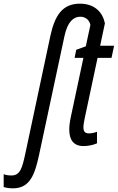

<svg xmlns="http://www.w3.org/2000/svg" viewBox="-151 -785 641 1045"><path d="M-80 240C13 240 39 162 61 61L200 -589C217 -669 251 -694 286 -694C318 -694 337 -672 341 -649L316 -533L264 -514L255 -470H303L235 -151C229 -123 226 -99 226 -80C226 -24 249 10 304 10C326 10 355 5 377 -5V-68C363 -62 345 -59 333 -59C311 -59 303 -70 303 -93C303 -106 307 -126 311 -146L380 -470H456L470 -536H394L420 -658C409 -713 369 -765 284 -765C188 -765 147 -700 123 -589L-14 55C-30 128 -41 170 -88 170C-103 170 -120 168 -131 163V233C-115 238 -99 240 -80 240Z"/></svg>

Font: Noto Sans ExtraCondensed
Style: Italic
Weight: 400
Width: 2
Italic angle: -12°
Designer: Monotype Design Team
Foundry: Monotype Imaging Inc.
Version: Version 2.013